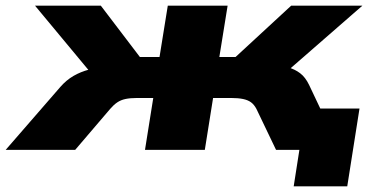

<svg xmlns="http://www.w3.org/2000/svg" viewBox="-68 -526 1333 674"><path d="M963 128 983 0H932L954 -145H1194L1151 128ZM-48 0 144 -221Q165 -245 190 -259.5Q215 -274 245.5 -282Q276 -290 310 -293L281 -234L55 -506H286L423 -326H492L521 -506H731L702 -326H759L954 -506H1204L892 -234L888 -299Q920 -296 943.5 -289.5Q967 -283 985.5 -269Q1004 -255 1017 -228L1125 0H901L832 -144Q824 -159 813 -167Q802 -175 785 -178.5Q768 -182 744 -182H680L651 0H441L470 -182H412Q389 -182 372.5 -178.5Q356 -175 343.5 -166.5Q331 -158 319 -144L196 0Z"/></svg>

Font: Nunito Sans 7pt Expanded Black
Style: Italic
Weight: 900
Width: 7
Italic angle: -9°
Designer: Vernon Adams
Foundry: Vernon Adams
Version: Version 3.101;gftools[0.9.27]